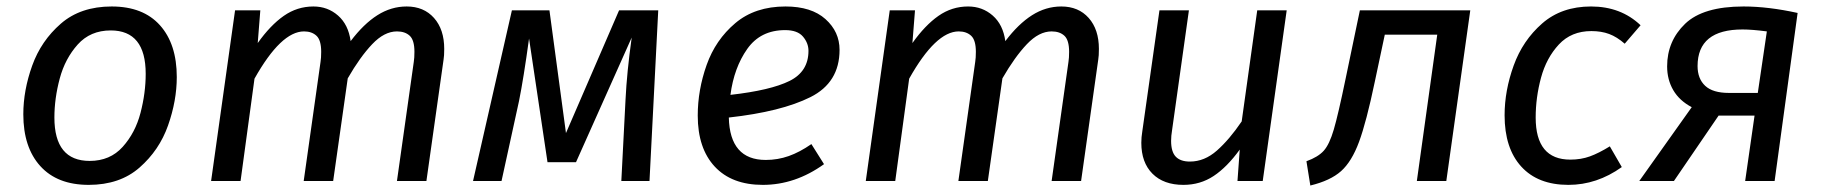

<svg xmlns="http://www.w3.org/2000/svg" viewBox="-20 -559 5629 593"><path d="M52 -206Q52 -280 79.5 -356.5Q107 -433 168 -486Q229 -539 325 -539Q422 -539 474 -481Q526 -423 526 -321Q526 -248 499 -171.5Q472 -95 411 -41.5Q350 12 254 12Q157 12 104.5 -46Q52 -104 52 -206ZM430 -331Q430 -465 322 -465Q259 -465 220 -421.5Q181 -378 164.5 -316.5Q148 -255 148 -196Q148 -62 257 -62Q320 -62 359 -105.5Q398 -149 414 -210.5Q430 -272 430 -331Z M1352 -408Q1352 -386 1350 -375L1297 0H1206L1258 -368Q1260 -380 1260 -399Q1260 -435 1245.5 -448.5Q1231 -462 1206 -462Q1167 -462 1129.5 -422.5Q1092 -383 1054 -317L1009 0H918L970 -368Q972 -380 972 -399Q972 -435 957.5 -448.5Q943 -462 919 -462Q848 -462 766 -316L723 0H632L706 -527H784L776 -426Q815 -481 856.5 -510Q898 -539 948 -539Q992 -539 1024 -511Q1056 -483 1063 -432Q1103 -485 1145.5 -512Q1188 -539 1236 -539Q1289 -539 1320.5 -503.5Q1352 -468 1352 -408Z M1986 0H1899L1912 -252Q1916 -335 1931 -443L1759 -58H1671L1614 -440Q1597 -316 1583 -247L1529 0H1441L1561 -527H1677L1728 -148L1892 -527H2013Z M2231 -196Q2234 -65 2345 -65Q2382 -65 2416 -77Q2450 -89 2486 -114L2525 -52Q2436 12 2336 12Q2240 12 2187.5 -44.5Q2135 -101 2135 -202Q2135 -281 2162.5 -358.5Q2190 -436 2251 -487.5Q2312 -539 2406 -539Q2486 -539 2529.5 -500Q2573 -461 2573 -405Q2573 -304 2483 -259Q2393 -214 2231 -196ZM2477 -402Q2477 -426 2460 -446Q2443 -466 2405 -466Q2329 -466 2288 -408Q2247 -350 2236 -266Q2360 -280 2418.5 -309Q2477 -338 2477 -402Z M3374 -408Q3374 -386 3372 -375L3319 0H3228L3280 -368Q3282 -380 3282 -399Q3282 -435 3267.5 -448.5Q3253 -462 3228 -462Q3189 -462 3151.5 -422.5Q3114 -383 3076 -317L3031 0H2940L2992 -368Q2994 -380 2994 -399Q2994 -435 2979.5 -448.5Q2965 -462 2941 -462Q2870 -462 2788 -316L2745 0H2654L2728 -527H2806L2798 -426Q2837 -481 2878.5 -510Q2920 -539 2970 -539Q3014 -539 3046 -511Q3078 -483 3085 -432Q3125 -485 3167.5 -512Q3210 -539 3258 -539Q3311 -539 3342.5 -503.5Q3374 -468 3374 -408Z M3505 -118Q3505 -135 3508 -153L3561 -527H3652L3600 -157Q3597 -139 3597 -124Q3597 -90 3611.5 -75Q3626 -60 3655 -60Q3700 -60 3738.5 -94Q3777 -128 3815 -184L3863 -527H3954L3880 0H3802L3809 -97Q3770 -43 3728.5 -15.5Q3687 12 3635 12Q3574 12 3539.5 -22.5Q3505 -57 3505 -118Z M4447 0H4356L4419 -452H4257L4226 -306Q4200 -182 4177.5 -121Q4155 -60 4122 -30.5Q4089 -1 4027 14L4015 -61Q4051 -74 4068.5 -93.5Q4086 -113 4099.5 -159Q4113 -205 4136 -316L4180 -527H4521Z M5047 -481 4998 -424Q4974 -445 4950 -454Q4926 -463 4895 -463Q4833 -463 4794.5 -421.5Q4756 -380 4739.5 -319Q4723 -258 4723 -196Q4723 -66 4830 -66Q4863 -66 4890.5 -76Q4918 -86 4952 -107L4989 -43Q4912 12 4824 12Q4730 12 4678.5 -44.5Q4627 -101 4627 -203Q4627 -279 4655 -356.5Q4683 -434 4743 -486.5Q4803 -539 4894 -539Q4986 -539 5047 -481Z M5532 -519 5461 0H5370L5399 -202H5288L5150 0H5043L5205 -228Q5167 -248 5148 -280.5Q5129 -313 5129 -354Q5129 -432 5184.5 -485.5Q5240 -539 5365 -539Q5441 -539 5532 -519ZM5223 -355Q5223 -316 5246.5 -294Q5270 -272 5320 -272H5409L5437 -462Q5391 -468 5362 -468Q5223 -468 5223 -355Z"/></svg>

Font: FiraGO
Style: Italic
Weight: 400
Italic angle: -8°
Designer: bBox Type GmbH
Foundry: bBox Type GmbH
Version: Version 1.001